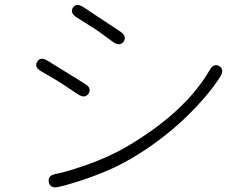

<svg xmlns="http://www.w3.org/2000/svg" viewBox="-20 -765 1040 795"><path d="M223 9Q188 17 182 -11Q177 -39 212 -45Q251 -52 338 -82Q429 -114 500 -155Q745 -298 847 -473Q865 -505 888 -491Q911 -477 891 -446Q840 -366 743 -273Q643 -179 526 -110Q456 -68 360 -33Q276 -3 223 9ZM347 -378Q332 -355 302 -375L245 -413Q230 -423 215 -432L152 -469Q120 -487 134 -509Q147 -532 178 -513L330 -419Q361 -401 347 -378ZM492 -593Q476 -571 447 -592L391 -633Q377 -643 362 -652L299 -692Q268 -712 282 -733Q296 -755 326 -735L477 -635Q507 -615 492 -593Z"/></svg>

Font: Resource Han Rounded KR Light
Style: Regular
Weight: 300
Designer: Cyano Hao (round all glyphs); Ryoko NISHIZUKA 西塚涼子 (kana, bopomofo & ideographs); Paul D. Hunt (Latin, Greek & Cyrillic)
Foundry: Cyano Hao
Version: 0.990